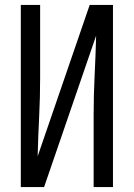

<svg xmlns="http://www.w3.org/2000/svg" viewBox="-20 -755 540 775"><path d="M64 0V-735H142V-441Q142 -362 138 -283Q134 -204 132 -124L342 -735H436V0H358V-294Q358 -373 362 -452Q366 -531 368 -611L158 0Z"/></svg>

Font: Iosevka srxl
Style: Regular
Weight: 400
Monospace: yes
Designer: Belleve Invis
Foundry: Belleve Invis
Version: Version 33.0.1; ttfautohint (v1.8.3)